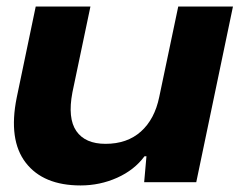

<svg xmlns="http://www.w3.org/2000/svg" viewBox="-20 -556 734 586"><path d="M226 10Q112 10 58.5 -59.5Q5 -129 31 -258L89 -536H256L201 -274Q186 -195 213 -156Q240 -117 302 -117Q368 -117 410 -154.5Q452 -192 466 -260L524 -536H691L579 0H420L427 -79H421Q390 -37 337.5 -13.5Q285 10 226 10Z"/></svg>

Font: Mona Sans Expanded
Style: Bold Italic
Weight: 700
Width: 7
Italic angle: -11.7°
Designer: Deni Anggara
Foundry: GitHub
Version: Version 1.001;gftools[0.9.33]